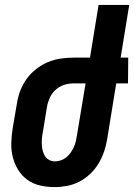

<svg xmlns="http://www.w3.org/2000/svg" viewBox="-20 -755 547 783"><path d="M203 8Q172 8 143.5 1.5Q115 -5 92 -21.5Q69 -38 54 -62.5Q39 -87 32 -115Q25 -143 26 -173Q27 -203 32 -234L49 -333Q53 -359 62.5 -384.5Q72 -410 88.5 -433Q105 -456 127.5 -473.5Q150 -491 175 -501.5Q200 -512 227 -516Q254 -520 280 -520H347L382 -735H507L472 -520H503L502 -415H454L417 -187Q413 -162 404.5 -137Q396 -112 382 -88.5Q368 -65 348 -46Q328 -27 304 -14.5Q280 -2 254 3Q228 8 203 8ZM204 -97Q216 -97 228 -101Q240 -105 250.5 -113.5Q261 -122 268.5 -133Q276 -144 281.5 -156Q287 -168 289.5 -180Q292 -192 294 -204L329 -415H279Q260 -415 240.5 -408.5Q221 -402 205.5 -387.5Q190 -373 182 -354Q174 -335 171 -316L155 -217Q152 -204 151 -191Q150 -178 150.5 -165.5Q151 -153 154 -141Q157 -129 163 -119Q169 -109 180 -103Q191 -97 204 -97Z"/></svg>

Font: Iosevka Term Curly Extrabold
Style: Italic
Weight: 800
Italic angle: -9°
Designer: Belleve Invis
Foundry: Belleve Invis
Version: Version 32.3.0